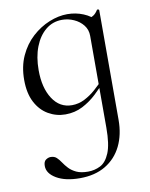

<svg xmlns="http://www.w3.org/2000/svg" viewBox="-79 -457 623 797"><g transform="rotate(-10 233.0 -59.0)"><path d="M193.8 281Q132.4 281 95.3 259.2Q58.2 237.4 58.2 205.8Q58.2 187.2 68.2 180.2Q78.2 173.2 88.4 173.2Q104 173.2 113.5 182.1Q123 191 131.4 203.8Q139.8 216.6 151.8 229.4Q163.8 242.2 182.7 251.1Q201.6 260 231.8 260Q259.2 260 283.5 247.8Q307.8 235.6 322.7 199.6Q337.6 163.6 337.6 94V-360.6Q354.4 -367.6 364.6 -373.8Q374.8 -380 384 -394.8Q385.2 -396.8 389.2 -395.7Q393.2 -394.6 393.2 -392.4V70Q393.2 132.6 369.9 180.1Q346.6 227.6 302 254.3Q257.4 281 193.8 281ZM180.4 9.8Q142 9.8 108.7 -9.5Q75.4 -28.8 55.7 -66.7Q36 -104.6 36 -160.8Q36 -217.6 56.3 -261.8Q76.6 -306 110.1 -336.5Q143.6 -367 182.9 -382.9Q222.2 -398.8 259.2 -398.8Q294.8 -398.8 326.6 -385.7Q358.4 -372.6 377.8 -349.6L337.6 -293.6Q337.6 -319.6 322.5 -338.8Q307.4 -358 283.5 -368.7Q259.6 -379.4 234 -379.4Q194.4 -379.4 164.8 -355.1Q135.2 -330.8 118.7 -288.4Q102.2 -246 102.2 -190Q102.2 -115.8 132.2 -69.5Q162.2 -23.2 213.8 -23.2Q241.8 -23.2 267.1 -36.1Q292.4 -49 314.2 -68.3Q336 -87.6 353.8 -107.2L361.8 -100.2Q340 -75.2 313.2 -49.8Q286.4 -24.4 253.4 -7.3Q220.4 9.8 180.4 9.8Z"/></g></svg>

Font: Cormorant Infant Light
Style: Regular
Weight: 300
Designer: Christian Thalmann (Catharsis Fonts)
Foundry: Catharsis Fonts
Version: Version 4.001